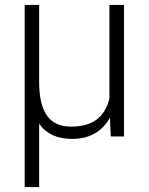

<svg xmlns="http://www.w3.org/2000/svg" viewBox="-20 -548 597 771"><path d="M137.2 -528.3V-217.8Q137.2 -129.9 168 -84.7Q198.7 -39.6 265.6 -39.6Q330.1 -39.6 367.7 -67.6Q405.3 -95.7 419.4 -152.3V-528.3H478V0H424.8L421.4 -75.2Q373.5 9.8 269.5 9.8Q179.7 9.8 137.2 -51.3V203.1H79.1V-528.3Z"/></svg>

Font: Shabnam Thin FD
Style: Thin-FD
Weight: 100
Foundry: DejaVu fonts team - Redesigned by Saber Rastikerdar - Based on Vazir font
Version: Version 5.0.0